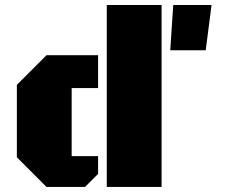

<svg xmlns="http://www.w3.org/2000/svg" viewBox="-20 -736 930 756"><path d="M400.4 0V-716.3H616.2V0ZM163.1 0 46.4 -116.7V-401.9L163.1 -518.6H366.2V-389.2H262.2V-121.1H366.2V-51.3L314.9 0ZM650.4 -538.1 662.1 -716.3H813L790 -538.1Z"/></svg>

Font: Black Ops One
Style: Regular
Weight: 400
Designer: James Grieshaber, Eben Sorkin
Foundry: Sorkin Type Co.
Version: Version 1.004; ttfautohint (v1.8.4.7-5d5b)